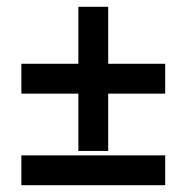

<svg xmlns="http://www.w3.org/2000/svg" viewBox="-20 -536 550 566"><path d="M211 -91V-260H43V-348H211V-516H299V-348H467V-260H299V-91ZM43 10V-78H467V10Z"/></svg>

Font: Manuale ExtraBold
Style: Regular
Weight: 800
Version: Version 1.002